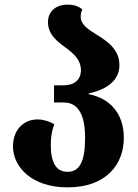

<svg xmlns="http://www.w3.org/2000/svg" viewBox="-20 -794 596 828"><path d="M271 14C440 14 514 -87 514 -199C514 -308 451 -371 362 -388V-391C451 -410 495 -454 495 -513C495 -581 443 -616 396 -645C360 -667 328 -689 328 -721C328 -732 330 -742 335 -754C319 -766 301 -774 270 -774C223 -774 187 -746 187 -699C187 -647 223 -618 260 -591C295 -565 329 -538 329 -491C329 -451 301 -426 255 -426H213V-352H255C313 -352 347 -306 347 -199C347 -95 322 -53 271 -53C223 -53 199 -92 199 -169C199 -204 204 -232 214 -258C193 -271 166 -279 142 -279C83 -279 36 -235 36 -163C36 -74 117 14 271 14Z"/></svg>

Font: Noto Serif Georgian SemiCondensed ExtraBold
Style: Regular
Weight: 800
Width: 4
Designer: Monotype Design Team, Akaki Razmadze
Foundry: Google LLC
Version: Version 2.003